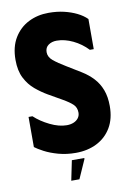

<svg xmlns="http://www.w3.org/2000/svg" viewBox="-94 -768 658 973"><g transform="rotate(-10 235.0 -282.0)"><path d="M450 -192Q450 -127 423 -81.5Q396 -36 348.5 -12Q301 12 240 12Q192 12 150.5 0.5Q109 -11 79 -27Q49 -43 35 -54V-209H55Q87 -179 133 -156.5Q179 -134 219 -134Q239 -134 254.5 -140.5Q270 -147 279 -159Q288 -171 288 -187Q288 -213 271.5 -229Q255 -245 220 -265L150 -305Q119 -323 89 -348Q59 -373 39.5 -411Q20 -449 20 -505Q20 -572 48 -618Q76 -664 122.5 -687.5Q169 -711 226 -711Q269 -711 305 -702.5Q341 -694 370.5 -679.5Q400 -665 420 -645V-490H400Q368 -524 325.5 -544.5Q283 -565 242 -565Q217 -565 199.5 -552.5Q182 -540 182 -516Q182 -491 205 -472Q228 -453 268 -429L340 -385Q374 -364 398.5 -337.5Q423 -311 436.5 -275.5Q450 -240 450 -192ZM234 147H192L213 45H277V50Z"/></g></svg>

Font: Phudu
Style: Bold
Weight: 700
Version: Version 1.005;gftools[0.9.23]